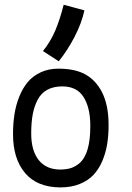

<svg xmlns="http://www.w3.org/2000/svg" viewBox="-20 -795 558 814"><path d="M162.1 -578.6Q194.3 -618.2 214.1 -665Q233.9 -711.9 250 -774.9L337.9 -751Q326.2 -696.8 295.9 -638.4Q265.6 -580.1 229 -535.2ZM235.4 -0.5Q137.7 -1 86.4 -61.3Q35.2 -121.6 35.2 -226.6Q35.2 -271 41.3 -310.3Q47.4 -349.6 61.8 -385.5Q76.2 -421.4 97.9 -447.3Q119.6 -473.1 152.8 -488.5Q186 -503.9 227.5 -503.9Q297.9 -503.9 341.6 -479.7Q385.3 -455.6 411.6 -405.8Q440.4 -350.1 440.4 -265.1Q440.4 -221.2 434.3 -183.8Q428.2 -146.5 413.6 -112.1Q398.9 -77.6 376.2 -53.5Q353.5 -29.3 317.9 -14.9Q282.2 -0.5 236.3 -0.5ZM319.3 -105Q362.8 -146 362.8 -258.8V-267.6Q361.8 -340.8 333.5 -384.8Q305.2 -428.7 244.1 -428.7Q207 -428.7 180.9 -414.6Q154.8 -400.4 140.1 -373Q125.5 -345.7 118.9 -310.8Q112.3 -275.9 112.3 -229Q112.3 -156.7 144 -116.5Q175.8 -76.2 236.3 -76.2Q264.2 -76.7 282.5 -83Q300.8 -89.4 319.3 -105Z"/></svg>

Font: Fantasque Sans Mono
Style: Regular
Weight: 400
Monospace: yes
Designer: Jany Belluz
Version: Version 1.8.0 ; ttfautohint (v1.8.2)